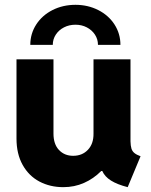

<svg xmlns="http://www.w3.org/2000/svg" viewBox="-20 -773 630 801"><path d="M48.8 -195.3V-525.4H203.1V-215.8Q203.1 -171.4 226.1 -147.2Q249 -123 285.2 -123Q323.2 -123 346.9 -148.2Q370.6 -173.3 370.1 -215.8V-525.4H524.4V-183.6Q524.9 -164.6 528.3 -153.3Q531.7 -142.1 540.5 -134.8Q549.3 -127.4 566.4 -121.1L512.7 7.8Q468.8 -3.4 442.9 -19.8Q417 -36.1 406.7 -59.6H402.3Q370.1 -27.3 330.3 -9.8Q290.5 7.8 244.1 7.8Q189 7.8 144.5 -15.6Q100.1 -39.1 74.5 -85Q48.8 -130.9 48.8 -195.3ZM482.4 -585.9H388.7Q388.7 -609.4 376 -628.7Q363.3 -647.9 342 -658.9Q320.8 -669.9 294.9 -669.9Q268.6 -669.9 247.1 -658.9Q225.6 -647.9 212.9 -628.7Q200.2 -609.4 200.2 -585.9H106.4Q106.4 -632.3 131.1 -670.7Q155.8 -709 199 -731Q242.2 -752.9 294.9 -752.9Q346.7 -752.9 389.9 -731Q433.1 -709 457.8 -670.7Q482.4 -632.3 482.4 -585.9Z"/></svg>

Font: Reddit Sans Vanilla ExtraBold
Style: Regular
Weight: 800
Designer: Stephen Hutchings
Foundry: Reddit
Version: Version 1.013